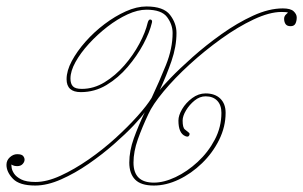

<svg xmlns="http://www.w3.org/2000/svg" viewBox="-114 -565 938 594"><path d="M-5 9Q-54 9 -74 -12Q-94 -33 -94 -55Q-94 -69 -83.5 -78.5Q-73 -88 -61 -88Q-47 -88 -42.5 -82.5Q-38 -77 -38 -71Q-38 -64 -44 -57.5Q-50 -51 -61 -51Q-69 -51 -74 -53.5Q-79 -56 -79 -56Q-79 -55 -78 -46.5Q-77 -38 -70.5 -28Q-64 -18 -48.5 -10Q-33 -2 -4 -2Q31 -2 73.5 -21.5Q116 -41 160 -71.5Q204 -102 243 -137.5Q282 -173 311.5 -206Q341 -239 355 -262Q379 -313 399.5 -364Q420 -415 420 -463Q420 -489 403 -512Q386 -535 339 -535Q312 -535 280.5 -520.5Q249 -506 218 -482Q187 -458 161 -429.5Q135 -401 119.5 -373Q104 -345 104 -322Q104 -306 111.5 -298Q119 -290 139 -290Q176 -290 209.5 -310.5Q243 -331 270.5 -362.5Q298 -394 317 -429.5Q336 -465 343 -495Q346 -506 352 -504.5Q358 -503 356 -495Q349 -465 329.5 -428.5Q310 -392 281 -358Q252 -324 215.5 -302Q179 -280 136 -280Q92 -280 92 -320Q92 -346 108 -376Q124 -406 150.5 -436Q177 -466 209.5 -490.5Q242 -515 275.5 -530Q309 -545 339 -545Q392 -545 412 -519Q432 -493 432 -463Q432 -421 416.5 -376Q401 -331 380 -286Q387 -296 414 -324Q441 -352 482 -388.5Q523 -425 571.5 -459.5Q620 -494 669 -516.5Q718 -539 761 -539Q785 -539 794.5 -530Q804 -521 804 -511Q804 -500 800 -492Q796 -484 785 -484Q774 -484 769.5 -490.5Q765 -497 765 -507Q765 -515 771 -520.5Q777 -526 777 -526Q773 -528 757 -528Q720 -528 671 -505Q622 -482 570.5 -445Q519 -408 472.5 -365.5Q426 -323 392 -282Q358 -241 345 -212Q326 -172 312.5 -134Q299 -96 299 -62Q299 0 362 0Q393 0 429 -17Q465 -34 497.5 -64Q530 -94 550.5 -133Q571 -172 571 -216Q571 -240 558 -253.5Q545 -267 522 -267Q504 -267 488 -254Q472 -241 461.5 -223.5Q451 -206 451 -192Q451 -170 458 -164.5Q465 -159 471 -154Q474 -151 471 -145.5Q468 -140 459 -144Q438 -153 438 -192Q438 -208 449.5 -227.5Q461 -247 480.5 -261.5Q500 -276 522 -276Q551 -276 567.5 -260Q584 -244 584 -216Q584 -173 564 -132.5Q544 -92 511 -60Q478 -28 439 -9.5Q400 9 362 9Q322 9 304 -9.5Q286 -28 286 -62Q286 -98 300 -137Q314 -176 334 -218Q325 -204 300 -177.5Q275 -151 238.5 -119Q202 -87 160 -58Q118 -29 75 -10Q32 9 -5 9Z"/></svg>

Font: Kapakana Light
Style: Regular
Weight: 300
Designer: Kyosuke Nagai
Version: Version 1.000